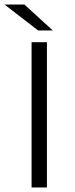

<svg xmlns="http://www.w3.org/2000/svg" viewBox="-34 -831 331 851"><path d="M106 -644H174V0H106ZM-14 -811H74L200 -696H135Z"/></svg>

Font: Montserrat Ace
Style: Regular
Weight: 400
Designer: Julieta Ulanovsky
Foundry: Julieta Ulanovsky
Version: Version 1